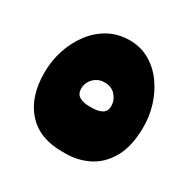

<svg xmlns="http://www.w3.org/2000/svg" viewBox="-123 -642 772 771"><g transform="rotate(30 263.0 -256.5)"><path d="M253 5Q150 5 93 -59Q36 -123 36 -235Q36 -289 52.5 -339.5Q69 -390 99.5 -430.5Q130 -471 173 -494.5Q216 -518 269 -518Q320 -518 361 -494.5Q402 -471 431 -431Q460 -391 475.5 -341Q491 -291 490 -238Q489 -152 458 -98Q427 -44 378 -19.5Q329 5 273 5ZM258 -207H273Q301 -207 318.5 -217Q336 -227 336 -252Q336 -278 317.5 -299.5Q299 -321 266 -321Q245 -321 229 -311Q213 -301 204.5 -285.5Q196 -270 196 -253Q196 -228 213.5 -217.5Q231 -207 258 -207Z"/></g></svg>

Font: Rubik Black
Style: Italic
Weight: 900
Italic angle: -12°
Designer: Hubert and Fischer
Foundry: Hubert and Fischer
Version: Version 2.300;gftools[0.9.30]